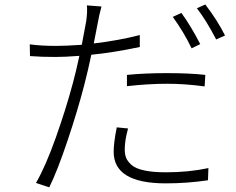

<svg xmlns="http://www.w3.org/2000/svg" viewBox="-20 -805 1040 847"><path d="M863.3 -610.4 825.2 -591.8Q790 -665 742.2 -730.5L780.3 -748Q823.2 -688.5 863.3 -610.4ZM540 -424.8V-474.6Q618.2 -482.4 714.8 -482.4Q818.4 -482.4 885.7 -474.6L882.8 -423.8Q795.9 -435.5 718.8 -435.5Q633.8 -435.5 540 -424.8ZM596.7 -650.4V-597.7Q481.4 -573.2 382.8 -563.5Q369.1 -497.1 351.6 -429.7Q322.3 -316.4 277.8 -184.1Q233.4 -51.8 197.3 21.5L138.7 2Q180.7 -70.3 225.6 -196.3Q270.5 -322.3 301.8 -439.5Q315.4 -489.3 330.1 -558.6Q266.6 -553.7 224.6 -553.7Q162.1 -553.7 112.3 -557.6L111.3 -609.4Q161.1 -602.5 226.6 -602.5Q270.5 -602.5 340.8 -607.4Q357.4 -692.4 360.4 -711.9Q366.2 -754.9 363.3 -781.2L427.7 -776.4Q416 -732.4 412.1 -708Q409.2 -692.4 402.8 -660.2Q396.5 -627.9 393.6 -613.3Q502 -626 596.7 -650.4ZM495.1 -243.2 544.9 -238.3Q530.3 -185.5 530.3 -145.5Q530.3 -124 536.6 -108.4Q543 -92.8 560.5 -77.1Q578.1 -61.5 616.2 -53.2Q654.3 -44.9 711.9 -44.9Q812.5 -44.9 899.4 -63.5L897.5 -9.8Q806.6 3.9 710.9 3.9Q481.4 3.9 481.4 -135.7Q481.4 -174.8 495.1 -243.2ZM848.6 -768.6 885.7 -785.2Q939.5 -714.8 972.7 -648.4L933.6 -630.9Q889.6 -715.8 848.6 -768.6Z"/></svg>

Font: GenEi Gothic M Light
Style: Regular
Weight: 300
Designer: o_tamon (Modified); [Source Han Sans]
Ryoko NISHIZUKA  (kana & ideographs); Paul D. Hunt (Latin, Greek & Cyrillic); Wenl
Version: Version 1.1a;Original Version 1.004